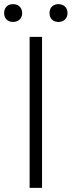

<svg xmlns="http://www.w3.org/2000/svg" viewBox="-37 -907 346 927"><path d="M26 -801C51 -801 70 -817 70 -844C70 -871 51 -887 26 -887C1 -887 -17 -871 -17 -844C-17 -817 1 -801 26 -801ZM245 -801C270 -801 289 -817 289 -844C289 -871 270 -887 245 -887C220 -887 202 -871 202 -844C202 -817 220 -801 245 -801ZM106 0H166V-729H106Z"/></svg>

Font: Spoqa Han Sans Neo Light
Style: Regular
Weight: 300
Designer: [Spoqa Han Sans Neo] Dong-huui Kim  Younghwa Kang  Yujin Lee  [Noto Sans] Ryoko NISHIZUKA  (kana & ideographs); Paul D. 
Foundry: Spoqa (http://www.spoqa-han-sans.com)
Version: Version 1.000